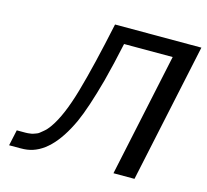

<svg xmlns="http://www.w3.org/2000/svg" viewBox="-101 -810 996 926"><g transform="rotate(15 397.0 -347.5)"><path d="M20 0 37.1 -79.1H69.8Q70.8 -79.1 80.3 -79.1Q89.8 -79.1 92.5 -79.6Q95.2 -80.1 104.5 -81.1Q113.8 -82 118.4 -84Q123 -85.9 132.1 -88.9Q141.1 -91.8 147 -96.9Q152.8 -102.1 161.4 -108.6Q169.9 -115.2 178 -124Q186 -132.8 193.8 -144Q239.7 -209 278.3 -343Q316.9 -477.1 362.8 -694.8H793.9L646 0H541L671.9 -615.2H429.2Q407.2 -511.2 383.8 -421.9Q343.8 -274.9 310.1 -200.2Q226.1 -18.1 108.9 -2Q96.7 0 74.2 0Z"/></g></svg>

Font: CMU Bright
Style: SemiBoldOblique
Weight: 600
Italic angle: -12°
Version: Version 0.7.0